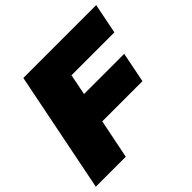

<svg xmlns="http://www.w3.org/2000/svg" viewBox="-178 -874 1049 1049"><g transform="rotate(-45 346.5 -350.0)"><path d="M226.5 0H-5L135 -700H698L663 -524.5H331.5L307.5 -403.5H618L583 -227.5H272.5Z"/></g></svg>

Font: Argentum Sans Black
Style: Italic
Weight: 900
Italic angle: -11°
Designer: Julieta Ulanovsky (font), Cristiano Sobral (main changes and remaster)
Foundry: Julieta Ulanovsky (font), Cristiano Sobral (main changes and remaster)
Version: Version 2.007;June 15, 2022;FontCreator 14.0.0.2814 64-bit; 